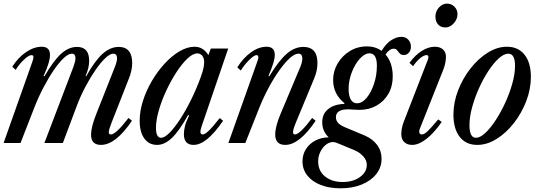

<svg xmlns="http://www.w3.org/2000/svg" viewBox="-25 -794 2991 1066"><path d="M535.5 10.5Q480.5 10.5 480.5 -46.5Q480.5 -88 510 -162.5L613.5 -424Q627 -458 624.5 -477Q622 -496 604 -496Q586 -496 560 -471.5Q534 -447 505.2 -405.5Q476.5 -364 449 -312Q421.5 -260 401 -205L324 0H221.5L383 -424Q388 -438 391 -450Q394 -462 394 -471Q394 -496 373.5 -496Q355 -496 329 -471.8Q303 -447.5 274 -405.2Q245 -363 216.8 -309.2Q188.5 -255.5 165.5 -196.5L89 0H-5L153 -446.5Q169.5 -488 150.5 -488Q135.5 -488 109.5 -464.2Q83.5 -440.5 62 -406L43 -423.5Q76.5 -475.5 120.2 -505Q164 -534.5 206.5 -534.5Q252.5 -534.5 252.5 -489Q252.5 -469.5 244.2 -441.8Q236 -414 217 -372L222 -370.5Q272.5 -458 314.5 -495.8Q356.5 -533.5 402.5 -533.5Q470 -533.5 470 -457Q470 -416.5 450 -372L453.5 -370.5Q501.5 -456.5 544.2 -495Q587 -533.5 634 -533.5Q709 -533.5 709 -443.5Q709 -402.5 690 -356.5L593.5 -110.5Q579.5 -74.5 579 -61Q578.5 -47.5 591 -47.5Q618 -47.5 688.5 -139L707.5 -123.5Q617 10.5 535.5 10.5Z M847 10.5Q802 10.5 776.2 -25.2Q750.5 -61 750.5 -124Q750.5 -177.5 769 -235Q787.5 -292.5 819 -345.8Q850.5 -399 890 -441.8Q929.5 -484.5 972.2 -509.5Q1015 -534.5 1055.5 -534.5Q1103 -534.5 1132 -488L1145.5 -524.5H1242L1095 -94.5Q1086 -69 1088 -58.2Q1090 -47.5 1100.5 -47.5Q1112.5 -47.5 1134 -68Q1155.5 -88.5 1195 -138.5L1213.5 -123.5Q1122 10.5 1050 10.5Q996 10.5 996 -49Q996 -70.5 1002 -94.2Q1008 -118 1025 -152.5L1019.5 -155.5Q970.5 -67.5 929.8 -28.5Q889 10.5 847 10.5ZM869.5 -29Q888.5 -29 916 -56.5Q943.5 -84 974.8 -131.8Q1006 -179.5 1036.2 -240.8Q1066.5 -302 1090.5 -368.5Q1102 -401 1105.2 -418.2Q1108.5 -435.5 1108.5 -449Q1108.5 -472 1097.8 -484.8Q1087 -497.5 1070.5 -497.5Q1046 -497.5 1015.8 -469Q985.5 -440.5 955 -393.8Q924.5 -347 898.5 -291.5Q872.5 -236 856.8 -181.5Q841 -127 841 -84Q841 -29 869.5 -29Z M1559 10.5Q1503 10.5 1503 -47.5Q1503 -91 1533 -162.5L1643 -424Q1653.5 -449.5 1653.5 -470Q1653.5 -496 1631.5 -496Q1611.5 -496 1584.2 -471.5Q1557 -447 1526.8 -404.8Q1496.5 -362.5 1467.5 -308.8Q1438.5 -255 1415 -196.5L1337 0H1243L1401.5 -446.5Q1405 -457.5 1407.2 -464.2Q1409.5 -471 1409.5 -475.5Q1409.5 -488 1399 -488Q1386 -488 1359.8 -462.2Q1333.5 -436.5 1311.5 -402.5L1292.5 -420Q1325 -472 1368.2 -503.2Q1411.5 -534.5 1455 -534.5Q1500.5 -534.5 1500.5 -489.5Q1500.5 -470 1492.5 -443.5Q1484.5 -417 1465.5 -372L1470 -370.5Q1523.5 -458 1567.2 -495.8Q1611 -533.5 1659 -533.5Q1737.5 -533.5 1737.5 -444.5Q1737.5 -401 1718.5 -356.5L1616.5 -110.5Q1610 -95 1606 -81.5Q1602 -68 1602 -60.5Q1602 -47.5 1612.5 -47.5Q1639.5 -47.5 1708 -139L1727.5 -123.5Q1637 10.5 1559 10.5Z M1865.5 251.5Q1803.5 251.5 1756 233Q1708.5 214.5 1681.5 180.8Q1654.5 147 1654.5 102Q1654.5 63.5 1673.8 33.5Q1693 3.5 1726 -13.8Q1759 -31 1800 -31.5Q1764 -65.5 1764 -115Q1764 -161.5 1796.8 -188.2Q1829.5 -215 1886 -217L1887.5 -221Q1824.5 -272 1824.5 -350Q1824.5 -399 1849.5 -441.5Q1874.5 -484 1917 -510.2Q1959.5 -536.5 2013 -536.5Q2059 -536.5 2093.5 -511.5Q2119.5 -554 2148.5 -571.8Q2177.5 -589.5 2204 -589.5Q2227.5 -589.5 2242 -573.5Q2256.5 -557.5 2256.5 -534Q2256.5 -515 2245.2 -501.8Q2234 -488.5 2217 -488.5Q2202.5 -488.5 2194.5 -497.2Q2186.5 -506 2179.8 -514.8Q2173 -523.5 2161.5 -523.5Q2137 -523.5 2115.5 -491.5Q2155.5 -445.5 2155.5 -369.5Q2155.5 -315 2131.5 -273.2Q2107.5 -231.5 2065.8 -207.8Q2024 -184 1971 -184Q1956 -184 1940.2 -185.2Q1924.5 -186.5 1911.5 -187Q1840 -188 1840 -143Q1840 -126.5 1850.8 -113.2Q1861.5 -100 1888 -88.5L2002.5 -40.5Q2044.5 -22 2069 11Q2093.5 44 2093.5 87.5Q2093.5 135 2064.5 172Q2035.5 209 1984 230.2Q1932.5 251.5 1865.5 251.5ZM1957 -220.5Q1985.5 -220.5 2010.8 -251Q2036 -281.5 2051.8 -329.2Q2067.5 -377 2067.5 -429Q2067.5 -498 2026.5 -498Q2006.5 -498 1986 -480.8Q1965.5 -463.5 1948.5 -434.8Q1931.5 -406 1921 -371Q1910.5 -336 1910.5 -300.5Q1910.5 -262.5 1922.5 -241.5Q1934.5 -220.5 1957 -220.5ZM1877 216.5Q1935.5 216.5 1973.5 189Q2011.5 161.5 2011.5 121.5Q2011.5 96.5 1992.8 75Q1974 53.5 1943.5 40L1854 3Q1834 -5.5 1825.5 -5.5Q1803.5 -5.5 1784.5 9.5Q1765.5 24.5 1753.5 49Q1741.5 73.5 1741.5 102Q1741.5 155 1779.8 185.8Q1818 216.5 1877 216.5Z M2448 -641.5Q2422.5 -641.5 2407.5 -658Q2392.5 -674.5 2392.5 -702Q2392.5 -731 2412.2 -752.5Q2432 -774 2457 -774Q2480.5 -774 2497.8 -757.2Q2515 -740.5 2515 -715.5Q2515 -687.5 2494.2 -664.5Q2473.5 -641.5 2448 -641.5ZM2263.5 10.5Q2236 10.5 2219.5 -5Q2203 -20.5 2203 -50Q2203 -62.5 2206 -80.2Q2209 -98 2216.5 -117.5L2349.5 -460Q2352 -466.5 2352.8 -471Q2353.5 -475.5 2353.5 -478.5Q2353.5 -488 2343 -488Q2328.5 -488 2308 -471.2Q2287.5 -454.5 2268.5 -426.5L2248.5 -445Q2279 -487.5 2316.2 -511Q2353.5 -534.5 2389 -534.5Q2417 -534.5 2434 -520Q2451 -505.5 2451 -479Q2451 -465.5 2447.8 -447.2Q2444.5 -429 2437.5 -410.5L2305.5 -78Q2302.5 -71 2302.5 -64.5Q2302.5 -47.5 2317.5 -47.5Q2330 -47.5 2348.5 -64.8Q2367 -82 2408 -131L2427.5 -117Q2385 -55.5 2342.2 -22.5Q2299.5 10.5 2263.5 10.5Z M2625 10.5Q2562 10.5 2527.2 -34.2Q2492.5 -79 2492.5 -157.5Q2492.5 -225 2518.2 -291.8Q2544 -358.5 2587 -413.5Q2630 -468.5 2682.8 -501.5Q2735.5 -534.5 2789.5 -534.5Q2852.5 -534.5 2887.5 -490Q2922.5 -445.5 2922.5 -367.5Q2922.5 -299.5 2896.8 -232.5Q2871 -165.5 2828 -110.5Q2785 -55.5 2732 -22.5Q2679 10.5 2625 10.5ZM2617.5 -29Q2641 -29 2669.8 -56Q2698.5 -83 2727.5 -127.5Q2756.5 -172 2780.8 -225Q2805 -278 2819.8 -331.5Q2834.5 -385 2834.5 -428.5Q2834.5 -496 2797 -496Q2773 -496 2744 -469.8Q2715 -443.5 2686.5 -400Q2658 -356.5 2634.2 -303.8Q2610.5 -251 2596 -197.5Q2581.5 -144 2581.5 -99Q2581.5 -29 2617.5 -29Z"/></svg>

Font: Libre Caslon Condensed Medium Italic
Style: Regular
Weight: 500
Italic angle: -22.583°
Designer: Pablo Impallari, Rodrigo Fuenzalida, Katja Schimmel, Ertekin Erdin
Foundry: Pablo Impallari, Rodrigo Fuenzalida
Version: Version 2.000; ttfautohint (v1.8.4.7-5d5b);gftools[0.9.33]